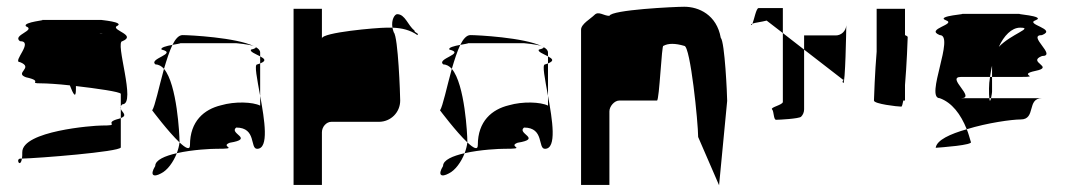

<svg xmlns="http://www.w3.org/2000/svg" viewBox="-20 -736 3159 569"><path d="M39 -552C82 -535 21 -520 57 -507C112 -495 60 -489 102 -489C117 -489 152 -487 187 -483C197 -457 205 -442 205 -472V-481C266 -474 336 -464 338 -458V-421C339 -423 340 -425 343 -427C385 -427 319 -614 343 -614C385 -632 312 -646 325 -658C355 -671 273 -677 281 -677H102C127 -677 45 -671 57 -658C88 -646 15 -632 39 -614C82 -614 15 -552 39 -552ZM41 -266C25 -266 40 -236 45 -266ZM45 -266C92 -267 334 -286 338 -299V-386C335 -385 330 -383 325 -382C288 -370 340 -364 281 -364C256 -364 46 -348 46 -285C46 -277 46 -271 45 -266ZM275 -636C277 -637 279 -637 281 -637C287 -637 284 -637 275 -636ZM338 -386C359 -394 342 -403 338 -413ZM338 -413V-421C337 -418 337 -416 338 -413Z M431 -409C431 -409 479 -345 512 -314V-318C512 -335 505 -486 466 -532C451 -478 439 -420 431 -409ZM440 -244C423 -216 435 -210 457 -222C476 -231 494 -256 504 -282C469 -274 440 -262 440 -244ZM441 -545C450 -545 459 -540 466 -532C474 -559 482 -584 491 -603C474 -600 454 -595 459 -589C508 -577 418 -562 441 -545ZM491 -603C510 -607 526 -608 503 -608H680C677 -608 719 -605 733 -599C680 -625 541 -632 521 -632C510 -632 500 -621 491 -603ZM504 -282C552 -293 608 -295 620 -295C695 -295 629 -301 661 -313C735 -325 657 -340 680 -358C741 -358 720 -295 742 -295C778 -295 764 -381 751 -452V-423C729 -434 676 -436 635 -424C585 -412 543 -377 543 -306C543 -290 530 -297 512 -314C511 -304 508 -293 504 -282ZM724 -589C719 -583 738 -576 751 -569V-580C751 -587 746 -592 737 -597C740 -595 737 -592 724 -589ZM733 -599C734 -598 736 -598 737 -597C736 -598 735 -598 733 -599ZM742 -545C733 -545 742 -502 751 -452V-548ZM751 -548C771 -556 764 -562 751 -569Z M850 -188H934V-344C934 -360 947 -375 962 -375H1103C1138 -375 1166 -403 1166 -438C1166 -454 1160 -627 1147 -640C1145 -645 1144 -650 1143 -654H1125C1097 -654 934 -640 934 -622V-710H850ZM1143 -654C1171 -653 1196 -647 1217 -632C1223 -638 1208 -638 1208 -646C1189 -660 1181 -694 1157 -694C1150 -694 1139 -678 1143 -654Z M1284 -409C1284 -409 1332 -345 1365 -314V-318C1365 -335 1358 -486 1319 -532C1304 -478 1292 -420 1284 -409ZM1293 -244C1276 -216 1288 -210 1310 -222C1329 -231 1347 -256 1357 -282C1322 -274 1293 -262 1293 -244ZM1294 -545C1303 -545 1312 -540 1319 -532C1327 -559 1335 -584 1344 -603C1327 -600 1307 -595 1312 -589C1361 -577 1271 -562 1294 -545ZM1344 -603C1363 -607 1379 -608 1356 -608H1533C1530 -608 1572 -605 1586 -599C1533 -625 1394 -632 1374 -632C1363 -632 1353 -621 1344 -603ZM1357 -282C1405 -293 1461 -295 1473 -295C1548 -295 1482 -301 1514 -313C1588 -325 1510 -340 1533 -358C1594 -358 1573 -295 1595 -295C1631 -295 1617 -381 1604 -452V-423C1582 -434 1529 -436 1488 -424C1438 -412 1396 -377 1396 -306C1396 -290 1383 -297 1365 -314C1364 -304 1361 -293 1357 -282ZM1577 -589C1572 -583 1591 -576 1604 -569V-580C1604 -587 1599 -592 1590 -597C1593 -595 1590 -592 1577 -589ZM1586 -599C1587 -598 1589 -598 1590 -597C1589 -598 1588 -598 1586 -599ZM1595 -545C1586 -545 1595 -502 1604 -452V-548ZM1604 -548C1624 -556 1617 -562 1604 -569Z M1702 -188H1786V-406C1786 -421 1801 -438 1815 -438H1927C1934 -438 1941 -607 1946 -600C1960 -608 1981 -608 2008 -600C2026 -600 2049 -372 2049 -330L2111 -187L2135 -437C2135 -454 2128 -612 2116 -624C2104 -692 2051 -716 2008 -716C1979 -716 1792 -707 1786 -689C1769 -689 1754 -704 1742 -692C1730 -680 1702 -665 1702 -648Z M2206 -662C2207 -661 2209 -663 2210 -666C2207 -665 2205 -663 2206 -662ZM2210 -666C2218 -669 2237 -671 2252 -675L2300 -638V-712H2228C2221 -712 2215 -678 2210 -666ZM2228 -694ZM2268 -412C2274 -406 2272 -381 2280 -381C2289 -381 2347 -384 2354 -390C2360 -396 2363 -404 2363 -412V-589L2300 -638V-434C2300 -425 2262 -418 2268 -412ZM2363 -589 2478 -500C2486 -500 2472 -497 2479 -490C2485 -484 2488 -647 2488 -661C2487 -644 2473 -631 2457 -631H2363ZM2488 -661C2488 -661 2488 -662 2488 -662C2488 -662 2488 -662 2488 -662Z M2570 -438C2570 -428 2640 -420 2651 -420C2653 -420 2655 -427 2657 -438H2662V-484C2667 -542 2670 -620 2670 -626C2670 -628 2667 -630 2662 -632V-710H2578V-583C2573 -525 2570 -444 2570 -438Z M2753 -298ZM2753 -298C2767 -299 2867 -306 2857 -316C2853 -329 2850 -341 2845 -353C2796 -339 2756 -321 2753 -298ZM2765 -445C2801 -432 2827 -398 2845 -353C2906 -372 2979 -382 3005 -382C3051 -382 3022 -445 3068 -445H2917C2915 -437 2913 -433 2912 -445H2828C2874 -445 2782 -508 2828 -508H2914C2916 -519 2917 -530 2920 -541V-508H3005C3068 -508 2992 -514 3049 -526C3107 -538 3022 -552 3068 -570C3114 -570 3022 -632 3068 -632C3114 -650 3016 -664 3049 -676C3083 -689 2977 -695 3005 -695H2828C2856 -695 2750 -689 2783 -676C2817 -664 2720 -650 2765 -632C2811 -632 2720 -445 2765 -445ZM2911 -474C2911 -460 2911 -451 2912 -445H2917C2919 -453 2920 -464 2920 -464V-508H2914C2912 -496 2911 -485 2911 -474ZM2940 -597C2955 -630 2978 -654 3003 -654C3045 -654 2976 -635 2940 -597Z"/></svg>

Font: bitstorm
Style: cn
Weight: 400
Version: Version 0.2